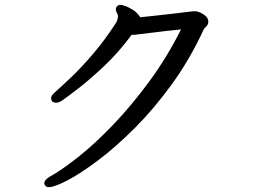

<svg xmlns="http://www.w3.org/2000/svg" viewBox="-20 -733 1040 789"><path d="M532 -590H521Q467 -517 408 -461.5Q349 -406 303 -370.5Q257 -335 237 -321Q223 -311 211 -311Q199 -311 194 -317Q190 -322 190 -329.5Q190 -337 197 -345Q204 -353 218.5 -365.5Q233 -378 273 -416Q313 -454 361.5 -510.5Q410 -567 458 -641Q464 -653 465 -665V-666Q465 -672 460.5 -679.5Q456 -687 456 -695.5Q456 -704 463 -709Q467 -713 474.5 -713Q482 -713 489 -710L501 -706Q529 -693 541 -681Q553 -669 556 -662Q571 -663 626 -669.5Q681 -676 710 -679Q771 -687 780 -687Q795 -687 815.5 -674.5Q836 -662 836 -644Q836 -631 826 -623Q820 -617 818 -614Q761 -490 687 -388Q613 -286 534 -207Q455 -128 383 -74Q311 -20 257.5 8Q204 36 181 36Q171 36 167 31L165 28Q162 25 162 20Q162 4 195 -13Q240 -39 306 -91.5Q372 -144 447 -222.5Q522 -301 594 -399Q666 -497 724 -612Q661 -606 616 -600Q571 -594 541 -591Q537 -590 532 -590Z"/></svg>

Font: Moon Stars Kai
Style: Bold
Weight: 700
Designer: GuiWonder
Version: Version 1.101